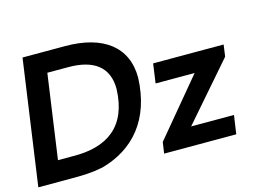

<svg xmlns="http://www.w3.org/2000/svg" viewBox="-94 -859 1379 1026"><g transform="rotate(-15 595.5 -346.0)"><path d="M750 -374H966L706 -62L697 0H1096L1111 -103H874L1146 -416L1155 -481H765ZM223 -113H140L206 -579H322C464 -579 541 -520 541 -400C534 -193 412 -110 223 -113ZM175 0C254 0 296 -1 360 -14C541 -64 659 -200 668 -428C668 -602 541 -692 335 -692H99L1 0Z"/></g></svg>

Font: Cantarell
Style: BoldOblique
Weight: 700
Italic angle: -8°
Designer: Dave Crossland
Version: Version 0.024